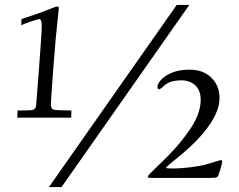

<svg xmlns="http://www.w3.org/2000/svg" viewBox="-20 -720 969 777"><path d="M855.5 -2Q852.1 0 825 0H594Q577.9 0 578 -4.4Q578.1 -8.8 590.1 -20.6Q602.1 -32.5 621 -50.7Q639.9 -68.8 662.7 -91.8Q685.5 -114.7 708.3 -142.5Q731 -170.2 750 -198.2Q792.2 -261.5 792.2 -315.9Q792.2 -367.7 752.4 -386.7Q734.4 -395 715.1 -395Q695.8 -395 680.3 -391.4Q664.8 -387.7 656.5 -382.3Q648.2 -377 642.6 -371.6Q629.4 -358.9 623.2 -358.9Q616.9 -358.9 617.3 -369.3Q617.7 -379.6 627.6 -392Q637.5 -404.3 653.8 -414.6Q690.9 -438 746.6 -438Q802.2 -438 835.3 -405.8Q868.4 -373.5 868.4 -322.5Q868.4 -259.3 800.3 -178.7Q757.3 -127.9 686 -71.8Q652.3 -44.9 651.9 -41Q651.9 -38.1 681.8 -38.1Q711.7 -38.1 752.8 -43.3Q793.9 -48.6 816 -55.1Q838.1 -61.5 854.6 -66.8Q871.1 -72 875 -72Q878.9 -72 878.9 -65.2Q878.9 -58.3 871.1 -32.7Q863.3 -7.1 859.9 -4.8Q856.4 -2.4 855.5 -2ZM178 37.1 695.1 -700H746.1L229 37.1ZM138.9 -642.8Q134.3 -642.8 104.1 -632.6Q74 -622.3 65.9 -617.9L66.9 -642.8Q138.9 -666.3 166 -677.2Q205.8 -693.8 211.9 -693.8Q218 -693.8 218 -687Q218 -685.3 215.1 -658.9Q205.8 -576.4 195.9 -446Q186 -315.7 186 -297.9Q186 -280 196.5 -276.6Q208.5 -272.9 269 -272.9L268.1 -243.9H50L51 -272.9L82.3 -273.2Q111.3 -273.2 115.1 -276Q118.9 -278.8 121.1 -280.8Q123.3 -282.7 124.3 -285.6Q125.2 -288.6 126 -292.2Q126.7 -295.9 137.8 -441.5Q148.9 -587.2 148.9 -615Q148.9 -642.8 138.9 -642.8Z"/></svg>

Font: Linden Hill
Style: Italic
Weight: 400
Italic angle: -5.60001°
Version: Version 1.201